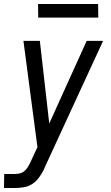

<svg xmlns="http://www.w3.org/2000/svg" viewBox="-36 -724 556 959"><path d="M-16 215 -15 145H38Q50 145 63 142Q76 139 86.5 130Q97 121 104 109Q111 97 117 85V84L151 11L81 -520H163L210 -107L397 -520H479L187 113Q186 116 185 119Q184 122 182 124V125Q172 145 157.5 164.5Q143 184 123.5 196Q104 208 81.5 211.5Q59 215 37 215ZM155 -636 154 -704H454L455 -636Z"/></svg>

Font: Iosevka Algr
Style: Italic
Weight: 400
Italic angle: -9°
Monospace: yes
Designer: Belleve Invis
Foundry: Belleve Invis
Version: Version 26.0.2; ttfautohint (v1.8.3)